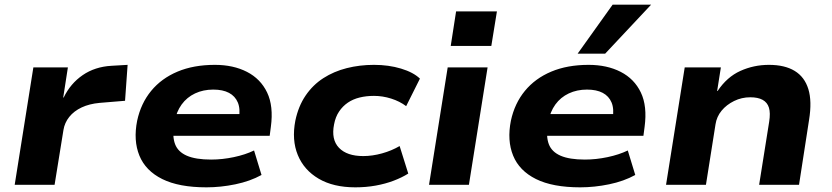

<svg xmlns="http://www.w3.org/2000/svg" viewBox="-20 -792 3566 823"><path d="M43 0 123 -503H271L251 -374H253Q282 -434 334.5 -470Q387 -506 458 -510L527 -514L516 -360L407 -351Q363 -347 330 -331.5Q297 -316 277 -291Q257 -266 252 -235L214 0Z M865 11Q747 11 675.5 -24.5Q604 -60 577.5 -125Q551 -190 568 -275Q584 -349 628 -402.5Q672 -456 741 -485Q810 -514 901 -514Q980 -514 1038.5 -484Q1097 -454 1125 -395.5Q1153 -337 1141 -248L1136 -210H694L708 -303H1024L1004 -282Q1011 -325 999.5 -352.5Q988 -380 961.5 -394Q935 -408 894 -408Q851 -408 816 -391.5Q781 -375 758.5 -344Q736 -313 728 -269L726 -258Q718 -207 730.5 -174Q743 -141 781 -124.5Q819 -108 885 -108Q933 -108 982.5 -118.5Q1032 -129 1069 -147L1101 -42Q1052 -15 989 -2Q926 11 865 11Z M1503 11Q1409 11 1346 -26Q1283 -63 1256.5 -127.5Q1230 -192 1246 -275Q1259 -337 1290 -382.5Q1321 -428 1366 -457Q1411 -486 1466.5 -500Q1522 -514 1583 -514Q1646 -514 1699 -498Q1752 -482 1780 -455L1721 -337Q1693 -358 1656.5 -369.5Q1620 -381 1583 -381Q1550 -381 1521.5 -374Q1493 -367 1471 -352Q1449 -337 1433.5 -314Q1418 -291 1412 -259Q1399 -194 1433 -158.5Q1467 -123 1537 -123Q1576 -123 1617.5 -134.5Q1659 -146 1693 -166L1730 -48Q1703 -31 1667.5 -17.5Q1632 -4 1590.5 3.5Q1549 11 1503 11Z M1912 -595 1935 -743H2110L2086 -595ZM1819 0 1899 -503H2070L1990 0Z M2467 11Q2349 11 2277.5 -24.5Q2206 -60 2179.5 -125Q2153 -190 2170 -275Q2186 -349 2230 -402.5Q2274 -456 2343 -485Q2412 -514 2503 -514Q2582 -514 2640.5 -484Q2699 -454 2727 -395.5Q2755 -337 2743 -248L2738 -210H2296L2310 -303H2626L2606 -282Q2613 -325 2601.5 -352.5Q2590 -380 2563.5 -394Q2537 -408 2496 -408Q2453 -408 2418 -391.5Q2383 -375 2360.5 -344Q2338 -313 2330 -269L2328 -258Q2320 -207 2332.5 -174Q2345 -141 2383 -124.5Q2421 -108 2487 -108Q2535 -108 2584.5 -118.5Q2634 -129 2671 -147L2703 -42Q2654 -15 2591 -2Q2528 11 2467 11ZM2456 -562 2606 -772H2771L2574 -562Z M2835 0 2915 -503H3070L3054 -402H3056Q3096 -462 3153.5 -488Q3211 -514 3276 -514Q3344 -514 3386.5 -488Q3429 -462 3445 -410Q3461 -358 3448 -278L3405 0H3234L3277 -270Q3283 -308 3276 -330.5Q3269 -353 3249 -364Q3229 -375 3196 -375Q3159 -375 3126.5 -359Q3094 -343 3073 -317.5Q3052 -292 3047 -259L3006 0Z"/></svg>

Font: Nunito Sans 7pt SemiExpanded ExtraBold
Style: Italic
Weight: 800
Width: 6
Italic angle: -9°
Designer: Vernon Adams
Foundry: Vernon Adams
Version: Version 3.101;gftools[0.9.27]